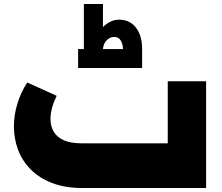

<svg xmlns="http://www.w3.org/2000/svg" viewBox="-20 -946 1117 966"><path d="M396 0Q307 0 241.5 -25.5Q176 -51 133.5 -94.5Q91 -138 70.5 -193.5Q50 -249 50 -310Q50 -366 67 -423Q84 -480 117 -531L265 -464Q250 -433 242 -403.5Q234 -374 234 -347Q234 -312 250 -284Q266 -256 300.5 -240.5Q335 -225 390 -225H824V-537H1017V0ZM373 -604V-699H402V-926H498V-810Q515 -827 535.5 -837Q556 -847 579 -847Q633 -847 664 -807Q695 -767 695 -699V-604ZM498 -699H599Q598 -727 586 -744.5Q574 -762 551 -760Q531 -759 515.5 -742Q500 -725 498 -699Z"/></svg>

Font: Alexandria Black
Style: Regular
Weight: 900
Designer: Mohamed Gaber
Foundry: Kief Type Foundry
Version: Version 5.100